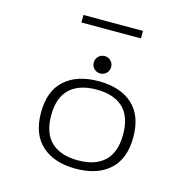

<svg xmlns="http://www.w3.org/2000/svg" viewBox="-123 -978 1095 1109"><g transform="rotate(15 425.0 -423.0)"><path d="M240 -858.5H596V-813.5H240ZM457.2 -572Q442 -557 420.5 -557Q399 -557 383.8 -572Q368.5 -587 368.5 -609Q368.5 -631 383.8 -646Q399 -661 420.5 -661Q442 -661 457.2 -646Q472.5 -631 472.5 -609Q472.5 -587 457.2 -572ZM149 -251Q149 -380.5 222.5 -446.2Q296 -512 425.5 -512Q554.5 -512 627.8 -446Q701 -380 701 -251Q701 -121.5 627.8 -55.2Q554.5 11 425.5 11Q296.5 11 222.8 -55.5Q149 -122 149 -251ZM640 -251Q640 -357.5 584.8 -409.8Q529.5 -462 425.5 -462Q322 -462 266 -409.8Q210 -357.5 210 -251Q210 -144 265.8 -91.5Q321.5 -39 425.5 -39Q529.5 -39 584.8 -91.5Q640 -144 640 -251Z"/></g></svg>

Font: League Mono Wide UltraLight
Style: Regular
Weight: 200
Width: 8
Designer: Tyler Finck
Foundry: The League of Moveable Type / Tyler Finck
Version: Version 2.210